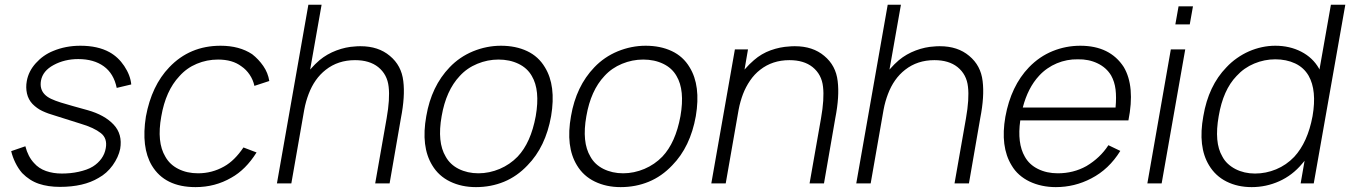

<svg xmlns="http://www.w3.org/2000/svg" viewBox="-20 -770 5668 806"><path d="M470 -401Q457.5 -461.5 415.5 -491.8Q373.5 -522 308.5 -522Q251 -522 205 -497Q159.5 -472.5 152 -431.5Q149 -413.5 152.8 -399.5Q156.5 -385.5 166.8 -374.5Q177 -363.5 194.2 -355.2Q211.5 -347 235.5 -339.5Q258 -332.5 285.8 -324.8Q313.5 -317 348 -307.5Q419 -287.5 457 -247Q495 -206.5 484.5 -145Q477.5 -110.5 453 -76Q428.5 -42 393.5 -23Q331 14.5 231.5 14.5Q182 14.5 143.2 1.5Q104.5 -11.5 73 -43.5Q56.5 -62.5 44.5 -87Q32.5 -111.5 27 -135.5L86.5 -156Q97.5 -112.5 123 -85.5Q142.5 -63 172.8 -52.2Q203 -41.5 239.5 -41.5Q256.5 -41.5 274.8 -43.2Q293 -45 310 -48.8Q327 -52.5 342.5 -58Q358 -63.5 370 -71Q391.5 -84.5 405.8 -104.2Q420 -124 424 -148Q431.5 -189.5 403 -211.5Q389 -222.5 367.8 -232.5Q346.5 -242.5 317.5 -251L214.5 -283.5Q197 -288.5 183.2 -293.5Q169.5 -298.5 157.8 -304Q146 -309.5 136 -316.8Q126 -324 116.5 -333.5Q99 -352 93.2 -377.5Q87.5 -403 92.5 -430Q100 -471.5 130.5 -505Q161 -539 203 -556Q255.5 -578 317.5 -578Q390.5 -578 439.5 -551Q476.5 -530.5 501.5 -493Q527.5 -454 531 -415.5Z M1048 -409.5Q1042.5 -435 1028 -456.5Q1013.5 -478 993.5 -491.5Q956 -520 895.5 -520Q848.5 -520 806 -502.2Q763.5 -484.5 733 -450Q675.5 -389 657 -281Q637.5 -173 674 -112.5Q692.5 -79 728.8 -60.8Q765 -42.5 811.5 -42.5Q870 -42.5 920.5 -71Q943 -83.5 963.2 -103.5Q983.5 -123.5 1002 -151L1057 -130Q1011.5 -57.5 951 -24Q883 15.5 801 15.5Q672 15.5 617.5 -75Q572 -151.5 592.5 -281Q616.5 -410.5 690.5 -487.5Q776.5 -578 906 -578Q985 -578 1038.5 -542.5Q1065.5 -521.5 1085.2 -493Q1105 -464.5 1110.5 -430Z M1663 -274 1615.5 0H1555L1603 -273Q1617.5 -355 1611.5 -405.5Q1606 -457.5 1567.5 -488.5Q1531 -517.5 1470.5 -517.5Q1399 -517.5 1347.5 -477Q1300 -440 1275.5 -375Q1270 -360.5 1265.2 -344Q1260.5 -327.5 1257 -308.5L1203 0H1142.5L1274.5 -750H1330L1282 -478Q1303 -502 1321.5 -517.5Q1353 -543.5 1392.2 -558.2Q1431.5 -573 1470.5 -575Q1474.5 -575.5 1480.5 -575.8Q1486.5 -576 1493.5 -576Q1568.5 -576 1616.5 -535.5Q1665.5 -495 1673 -429.5Q1681 -365.5 1663 -274Z M1794.5 -76Q1746.5 -154.5 1769.5 -282.5Q1791 -408 1867.5 -487.5Q1909 -531 1965.5 -554.5Q2023 -578 2083 -578Q2145 -578 2192.8 -555.5Q2240.5 -533 2267.5 -487.5Q2315 -410.5 2293.5 -282.5Q2270.5 -153.5 2194.5 -76Q2150.5 -29.5 2095.8 -7Q2041 15.5 1978 15.5Q1917.5 15.5 1869.5 -7.8Q1821.5 -31 1794.5 -76ZM2212.5 -451Q2193.5 -484.5 2156.5 -502.2Q2119.5 -520 2072.5 -520Q2027 -520 1983.8 -502.2Q1940.5 -484.5 1910 -451Q1852.5 -390 1834 -282.5Q1814.5 -173 1851 -112.5Q1860 -96 1873.8 -83Q1887.5 -70 1905.5 -61Q1923.5 -52 1944.5 -47.2Q1965.5 -42.5 1988.5 -42.5Q2011 -42.5 2033.8 -47.2Q2056.5 -52 2077.8 -61Q2099 -70 2118 -83Q2137 -96 2153 -112.5Q2208.5 -171 2229 -282.5Q2248 -391.5 2212.5 -451Z M2402 -76Q2354 -154.5 2377 -282.5Q2398.5 -408 2475 -487.5Q2516.5 -531 2573 -554.5Q2630.5 -578 2690.5 -578Q2752.5 -578 2800.2 -555.5Q2848 -533 2875 -487.5Q2922.5 -410.5 2901 -282.5Q2878 -153.5 2802 -76Q2758 -29.5 2703.2 -7Q2648.5 15.5 2585.5 15.5Q2525 15.5 2477 -7.8Q2429 -31 2402 -76ZM2820 -451Q2801 -484.5 2764 -502.2Q2727 -520 2680 -520Q2634.5 -520 2591.2 -502.2Q2548 -484.5 2517.5 -451Q2460 -390 2441.5 -282.5Q2422 -173 2458.5 -112.5Q2467.5 -96 2481.2 -83Q2495 -70 2513 -61Q2531 -52 2552 -47.2Q2573 -42.5 2596 -42.5Q2618.5 -42.5 2641.2 -47.2Q2664 -52 2685.2 -61Q2706.5 -70 2725.5 -83Q2744.5 -96 2760.5 -112.5Q2816 -171 2836.5 -282.5Q2855.5 -391.5 2820 -451Z M3486.5 -274 3439 0H3378.5L3426.5 -273Q3441 -355 3435 -405.5Q3429.5 -457.5 3391 -488.5Q3354.5 -517.5 3294 -517.5Q3222.5 -517.5 3171 -477Q3147 -458.5 3128.8 -431.8Q3110.5 -405 3099 -375Q3093.5 -360.5 3088.8 -344Q3084 -327.5 3080.5 -308.5L3026.5 0H2966L3065 -562.5H3120L3105.5 -478Q3126.5 -502 3145 -517.5Q3176.5 -545 3215.5 -559Q3254.5 -573 3294 -575Q3298 -575.5 3304 -575.8Q3310 -576 3317 -576Q3392 -576 3440 -535.5Q3489 -495 3496.5 -429.5Q3504.5 -365.5 3486.5 -274Z M4095 -274 4047.5 0H3987L4035 -273Q4049.5 -355 4043.5 -405.5Q4038 -457.5 3999.5 -488.5Q3963 -517.5 3902.5 -517.5Q3831 -517.5 3779.5 -477Q3732 -440 3707.5 -375Q3702 -360.5 3697.2 -344Q3692.5 -327.5 3689 -308.5L3635 0H3574.5L3706.5 -750H3762L3714 -478Q3735 -502 3753.5 -517.5Q3785 -543.5 3824.2 -558.2Q3863.5 -573 3902.5 -575Q3906.5 -575.5 3912.5 -575.8Q3918.5 -576 3925.5 -576Q4000.5 -576 4048.5 -535.5Q4097.5 -495 4105 -429.5Q4113 -365.5 4095 -274Z M4282 -112.5Q4300.5 -79 4337.2 -60.8Q4374 -42.5 4420.5 -42.5Q4486.5 -42.5 4541 -73Q4569.5 -90 4592.5 -111.8Q4615.5 -133.5 4633 -160.5L4683 -136.5Q4635 -59 4561 -21Q4491.5 15.5 4412 15.5Q4382 15.5 4354 9.5Q4326 3.5 4302 -8Q4278 -19.5 4258.8 -36.5Q4239.5 -53.5 4226.5 -76Q4178.5 -154.5 4200.5 -280Q4224 -409 4299.5 -487.5Q4343.5 -533 4399 -555.5Q4454.5 -578 4515 -578Q4639.5 -578 4697.5 -488.5Q4745.5 -407.5 4717 -264.5H4263Q4249.5 -169 4282 -112.5ZM4273.5 -318.5H4663Q4667 -362 4663 -394.5Q4659 -427 4644.5 -453Q4624.5 -486.5 4587.2 -504.2Q4550 -522 4504.5 -521Q4482 -521.5 4459.8 -517.2Q4437.5 -513 4416.5 -504.2Q4395.5 -495.5 4376.5 -482.2Q4357.5 -469 4342 -452Q4295 -401.5 4273.5 -318.5Z M4988 -743.5 4974.5 -667.5H4914L4927.5 -743.5ZM4955.5 -562.5 4856.5 0H4796.5L4895 -562.5Z M5627.5 -750 5495 0H5440L5456.5 -95L5446 -82.5Q5405.5 -34 5350.2 -9.2Q5295 15.5 5234.5 15.5Q5175.5 15.5 5129 -7.8Q5082.5 -31 5055.5 -76Q5008 -154 5031.5 -282.5Q5053 -410 5128.5 -487.5Q5148.5 -509 5172.8 -526Q5197 -543 5223.2 -554.5Q5249.5 -566 5277.5 -572Q5305.5 -578 5333.5 -578Q5394 -578 5442.5 -553Q5491 -528 5517 -482.5L5519 -478L5567 -750ZM5490 -282.5Q5508.5 -390.5 5473.5 -452Q5453.5 -486.5 5416.8 -503.8Q5380 -521 5333.5 -521Q5288 -521 5245.2 -503.2Q5202.5 -485.5 5171 -451Q5114.5 -392.5 5096 -282.5Q5076.5 -172 5111 -113.5Q5120 -96 5134.2 -82.8Q5148.5 -69.5 5166.5 -60.2Q5184.5 -51 5205.2 -46.2Q5226 -41.5 5248.5 -41.5Q5294 -41.5 5337 -59.2Q5380 -77 5413 -111.5Q5469.5 -172.5 5490 -282.5Z"/></svg>

Font: Russisch Sans Light
Style: Italic
Weight: 300
Italic angle: -10°
Designer: Michael Sharanda (font) & Cristiano Sobral (main changes)
Foundry: Michael Sharanda
Version: Version 2.00;September 8, 2020;FontCreator 13.0.0.2681 64-bi